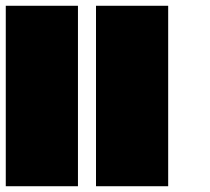

<svg xmlns="http://www.w3.org/2000/svg" viewBox="-20 -645 727 665"><path d="M312.5 0H562.5V-625H312.5ZM0 0H250V-625H0Z"/></svg>

Font: Faithful 32x
Style: Bold
Weight: 400
Foundry: Faithful Resource Pack
Version: Version 1.0; January 27, 2023